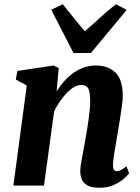

<svg xmlns="http://www.w3.org/2000/svg" viewBox="-20 -874 659 904"><path d="M246.5 -444Q263.5 -470.5 283.2 -492.5Q303 -514.5 326.2 -531Q349.5 -547.5 376 -556.5Q402.5 -565.5 432 -565.5Q488 -565.5 523 -533Q558 -500.5 558 -420Q558 -403.5 553.8 -372.8Q549.5 -342 544 -308Q538.5 -274 534 -247Q530 -222 525 -194.2Q520 -166.5 516.2 -141Q512.5 -115.5 512 -97Q512 -79 517.5 -73.5Q523 -68 530 -68Q538.5 -68 548.5 -73Q558.5 -78 575 -91L588 -58.5Q583 -51 565.2 -34.5Q547.5 -18 518 -4Q488.5 10 447.5 10Q410 10 390.8 -1.5Q371.5 -13 364.8 -30.8Q358 -48.5 358 -67.5Q358 -79.5 360.2 -96.2Q362.5 -113 366.5 -133.5Q370.5 -154 374.5 -175.5Q378.5 -197 382 -217Q385.5 -237.5 389.5 -261.2Q393.5 -285 397 -310Q400.5 -335 402.8 -359Q405 -383 404.5 -404Q404 -432 399.8 -447Q395.5 -462 386 -468Q376.5 -474 361.5 -474Q345.5 -474 328.5 -464Q311.5 -454 294.8 -436.8Q278 -419.5 262.5 -397.2Q247 -375 235 -350L187 0H43L106 -471.5L54.5 -499.5L62 -540L232.5 -565.5L256.5 -553.5ZM326 -624.5 221.5 -828 275.5 -854Q300.5 -823.5 326.2 -791Q352 -758.5 379.5 -727Q416.5 -758.5 451.5 -791Q486.5 -823.5 526 -854L576.5 -827.5L408 -624.5Z"/></svg>

Font: Merriweather 24pt ExtraBold
Style: Italic
Weight: 800
Italic angle: -7.8°
Version: Version 2.101